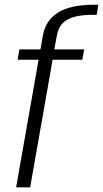

<svg xmlns="http://www.w3.org/2000/svg" viewBox="-20 -808 444 828"><path d="M49.5 0 146.5 -550.5H56L63.5 -595H154.5L165 -655.5Q177 -721 230.8 -754.2Q284.5 -787.5 384.5 -787.5H404L397 -744H380.5Q307 -744 270.2 -723.2Q233.5 -702.5 225.5 -655L214 -595H343L335 -550.5H207L110 0Z"/></svg>

Font: Anybody Light
Style: Italic
Weight: 300
Italic angle: -10°
Designer: Tyler Finck
Foundry: Etcetera Type Company
Version: Version 1.010; ttfautohint (v1.8.3) -l 8 -r 50 -G 200 -x 14 